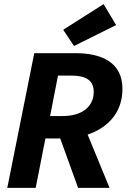

<svg xmlns="http://www.w3.org/2000/svg" viewBox="-20 -909 640 929"><path d="M15.2 0H152.7L199.7 -239H284C427.7 -239 572.4 -314.2 572.4 -479.1C572.4 -606.5 473.2 -651.7 345.2 -651.7H145.8L15.2 0ZM222.4 -347.5 260.6 -543.2H326.4C396.5 -543.2 433.5 -519.5 433.5 -464.9C433.5 -394.2 379.1 -347.5 282.5 -347.5H222.4ZM262.9 -262.6 357.9 0H510.1L378.5 -319.8L262.9 -262.6ZM338.1 -686.4 541.9 -787.8 481.1 -889 285.8 -765 338.1 -686.4Z"/></svg>

Font: Source Code Variable
Style: Italic
Weight: 400
Italic angle: -11°
Monospace: yes
Designer: Paul D. Hunt, Teo Tuominen
Foundry: Adobe Systems Incorporated
Version: Version 1.005;PS 1.0;hotconv 16.6.54;makeotf.lib2.5.65590